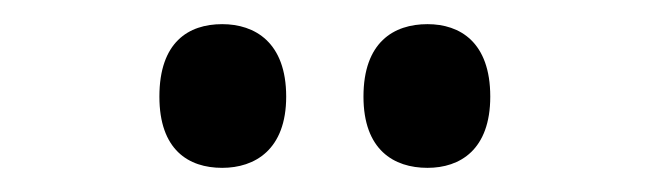

<svg xmlns="http://www.w3.org/2000/svg" viewBox="-20 -770 539 159"><path d="M334 -631C361 -631 386 -646 386 -690C386 -735 361 -750 334 -750C306 -750 281 -735 281 -690C281 -646 306 -631 334 -631ZM164 -631C191 -631 217 -646 217 -690C217 -735 191 -750 164 -750C136 -750 112 -735 112 -690C112 -646 136 -631 164 -631Z"/></svg>

Font: Noto Serif Myanmar Condensed SemiBold
Style: Regular
Weight: 600
Width: 3
Designer: Ben Mitchell and the Monotype Design Team
Foundry: Monotype Imaging Inc.
Version: Version 2.106